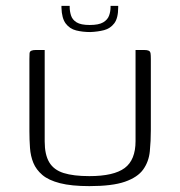

<svg xmlns="http://www.w3.org/2000/svg" viewBox="-20 -630 613 653"><path d="M493 -188Q493 -150 489.5 -115Q486 -80 467 -53.5Q448 -27 405 -12Q362 3 284 3Q223 3 184 -7Q145 -17 124 -35Q103 -53 93.5 -76Q84 -99 82 -127Q80 -155 80 -184V-429Q80 -442 80.5 -448.5Q81 -455 86.5 -457.5Q92 -460 102 -460H132V-149Q132 -104 147.5 -78Q163 -52 196.5 -41.5Q230 -31 284 -31Q367 -31 404 -58.5Q441 -86 441 -150V-460H470Q481 -460 486 -457.5Q491 -455 492 -448.5Q493 -442 493 -429ZM287 -521Q261 -521 239 -526.5Q217 -532 203.5 -550Q190 -568 189 -604V-610H217V-606Q217 -592 221.5 -577.5Q226 -563 240.5 -554Q255 -545 285 -545Q316 -545 331 -554Q346 -563 351 -577Q356 -591 356 -606V-610H382V-605Q382 -568 368.5 -550.5Q355 -533 334 -527.5Q313 -522 287 -521Z"/></svg>

Font: Genos Thin Light
Style: Regular
Weight: 300
Version: Version 1.010